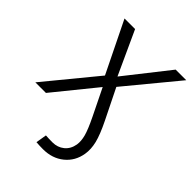

<svg xmlns="http://www.w3.org/2000/svg" viewBox="-238 -628 933 933"><g transform="rotate(45 228.5 -161.5)"><path d="M229 203.6Q204.6 203.6 182.6 201.7L191.9 146Q213.9 147.5 238.3 147.5Q272.9 147.5 298.1 127.2Q323.2 106.9 329.6 70.3Q333.5 44.4 325 12.5Q316.4 -19.5 287.6 -78.6L220.7 -215.3L45.9 0H-26.9L189 -262.7L60.1 -525.9H132.8L235.4 -302.2L411.6 -525.9H484.4L267.1 -262.7L343.8 -107.4Q375.5 -43 385.5 -2.2Q395.5 38.6 389.6 74.2Q379.9 132.8 336.2 168.2Q292.5 203.6 229 203.6Z"/></g></svg>

Font: Inter Display Light
Style: Italic
Weight: 300
Italic angle: -9.39999°
Designer: Rasmus Andersson
Foundry: rsms
Version: Version 4.000;git-a52131595